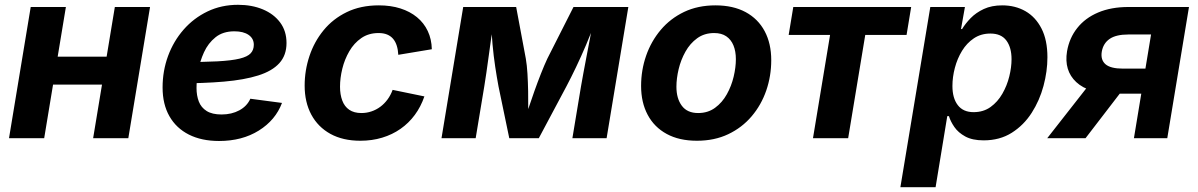

<svg xmlns="http://www.w3.org/2000/svg" viewBox="-20 -575 4985 799"><path d="M464.3 -339.3 445.1 -222.9H159.8L179 -339.3ZM254.2 -545.9 163.9 0H17.5L107.8 -545.9ZM604.4 -545.9 514 0H367.6L457.9 -545.9Z M891.5 11.7Q818.8 11.7 766.1 -14.9Q713.4 -41.5 685 -91.4Q656.6 -141.2 656.6 -210.9Q656.6 -280 679.4 -342.1Q702.3 -404.1 744.2 -451.9Q786.1 -499.8 843.7 -527.4Q901.2 -555 970.6 -555Q1028.3 -555 1074 -535.9Q1119.6 -516.8 1146 -481.2Q1172.3 -445.7 1172.3 -396Q1172.3 -345.1 1142.6 -312.3Q1112.9 -279.4 1054.7 -261Q996.6 -242.6 911.6 -235.3Q826.6 -228 716.1 -228L731.2 -316.6Q824.8 -316.6 884.5 -319.7Q944.1 -322.9 977.2 -331Q1010.2 -339.1 1023.2 -353.2Q1036.2 -367.2 1036.2 -388.8Q1036.2 -414.7 1014.6 -429.7Q992.9 -444.7 955.4 -444.7Q907.7 -444.7 876.9 -419.9Q846.1 -395.2 828.9 -357.5Q811.8 -319.8 804.8 -279.7Q797.8 -239.5 797.8 -208.5Q797.8 -177.4 807.4 -152.4Q817 -127.5 840 -113Q862.9 -98.6 902.1 -98.6Q944.1 -98.6 976 -115.9Q1008 -133.2 1021.8 -164.1L1153.5 -146.7Q1126.6 -75.1 1057.1 -31.7Q987.6 11.7 891.5 11.7Z M1479.5 10.7Q1407 10.7 1355.1 -17.8Q1303.3 -46.4 1275.5 -98Q1247.8 -149.6 1247.8 -218.8Q1247.8 -281.9 1267.7 -341.6Q1287.5 -401.3 1326.5 -449Q1365.5 -496.7 1423.3 -524.7Q1481 -552.7 1556.7 -552.7Q1606 -552.7 1646 -540Q1686.1 -527.3 1715.2 -503.4Q1744.2 -479.6 1760.1 -445.8Q1776.1 -412.1 1777 -370.1L1637.5 -346.9Q1636.4 -368.1 1631.1 -384.8Q1625.9 -401.5 1616 -413.3Q1606.1 -425.1 1591.1 -431.3Q1576.1 -437.5 1555.3 -437.5Q1513.9 -437.5 1483.6 -416.5Q1453.3 -395.6 1433.7 -361.8Q1414 -327.9 1404.5 -289.1Q1395 -250.2 1395 -214.2Q1395 -181.6 1404.3 -156.7Q1413.5 -131.8 1433.3 -118.2Q1453.1 -104.6 1484.1 -104.6Q1505.8 -104.6 1525.8 -111.4Q1545.8 -118.1 1562.7 -130.7Q1579.7 -143.3 1592.8 -161.2Q1605.9 -179.1 1613.9 -201L1746.1 -173.8Q1731.3 -130.8 1706.2 -96.8Q1681.1 -62.8 1646.8 -38.8Q1612.6 -14.8 1570.4 -2.1Q1528.3 10.7 1479.5 10.7Z M1817.3 0 1907.6 -545.9H2128L2168.2 -330.9Q2172.9 -303.7 2175 -268.4Q2177.1 -233.1 2177.8 -195Q2178.5 -156.9 2178.2 -121.1Q2177.9 -85.4 2177 -57.2H2158.1Q2166.6 -85.8 2178.4 -121.7Q2190.2 -157.5 2203.8 -195.5Q2217.3 -233.5 2231.2 -268.7Q2245.1 -303.9 2257.7 -330.9L2366.6 -545.9H2594.8L2504.4 0H2362L2397.8 -215.5Q2401.6 -238.2 2407.8 -271.2Q2414 -304.3 2421.2 -342.1Q2428.5 -380 2435.6 -417.5Q2442.6 -455 2448.1 -486.9H2457.6Q2439.8 -437.1 2419 -388.3Q2398.3 -339.6 2377.2 -295.6Q2356.2 -251.6 2337.1 -215.5L2222.3 0H2099.3L2054.5 -215.5Q2047.5 -253 2040.8 -297.3Q2034.1 -341.6 2029.7 -389.9Q2025.3 -438.2 2023.8 -486.9H2034.5Q2029.3 -453.9 2024.1 -416.6Q2018.8 -379.3 2013.8 -342.1Q2008.7 -305 2004 -272.1Q1999.4 -239.3 1995.3 -215.5L1959.5 0Z M2880.1 10.7Q2806.3 10.7 2754.5 -17.6Q2702.6 -45.8 2675.3 -97.2Q2647.9 -148.5 2647.9 -217.2Q2647.9 -283 2668.8 -343.2Q2689.8 -403.4 2729.7 -450.7Q2769.6 -498 2826.9 -525.4Q2884.3 -552.7 2957.4 -552.7Q3030.9 -552.7 3082.9 -524.6Q3134.8 -496.5 3162.2 -445.1Q3189.5 -393.8 3189.5 -324.6Q3189.5 -258.7 3168.8 -198.5Q3148 -138.2 3108 -91.1Q3068 -43.9 3010.6 -16.6Q2953.3 10.7 2880.1 10.7ZM2885.3 -104.6Q2926.1 -104.6 2955.8 -126.5Q2985.6 -148.3 3004.7 -182.7Q3023.9 -217.1 3033.1 -256Q3042.3 -294.9 3042.3 -328.7Q3042.3 -361.5 3032.3 -385.9Q3022.3 -410.3 3002.4 -423.9Q2982.5 -437.5 2952 -437.5Q2911.2 -437.5 2881.4 -415.9Q2851.6 -394.3 2832.5 -360.1Q2813.3 -325.8 2804.1 -287.1Q2794.9 -248.3 2794.9 -214Q2794.9 -165.1 2817.4 -134.9Q2839.9 -104.6 2885.3 -104.6Z M3363.2 0 3434.3 -429.5H3262L3281.2 -545.9H3771.8L3752.6 -429.5H3580.7L3509.6 0Z M3726.9 204.1 3851.4 -545.9H3995.5L3979.2 -454H3983.6Q3997.2 -476.7 4019.4 -499.6Q4041.6 -522.4 4074.2 -537.6Q4106.8 -552.7 4150.9 -552.7Q4204.9 -552.7 4247.3 -528.5Q4289.6 -504.2 4314.2 -456.2Q4338.8 -408.1 4338.8 -336.8Q4338.8 -278.4 4322.5 -217.5Q4306.2 -156.7 4273.3 -105.4Q4240.5 -54.2 4190.5 -22.5Q4140.6 9.1 4073.3 9.1Q4026.7 9.1 3997.1 -7Q3967.6 -23.1 3951.6 -46.4Q3935.6 -69.7 3928.9 -91.7H3922L3873.4 204.1ZM4031.5 -108.3Q4072.5 -108.3 4102.2 -129.7Q4131.9 -151.1 4151.3 -185Q4170.8 -218.9 4180.1 -257Q4189.5 -295.1 4189.5 -328.6Q4189.5 -377.4 4168 -406.4Q4146.5 -435.4 4101.5 -435.4Q4062.4 -435.4 4032.8 -415.6Q4003.2 -395.8 3983.5 -363.5Q3963.7 -331.1 3953.6 -292.6Q3943.5 -254.2 3943.5 -216.9Q3943.5 -166.7 3965.8 -137.5Q3988.1 -108.3 4031.5 -108.3Z M4837.6 0H4698.8L4770.1 -431.5H4676Q4624.4 -431.5 4597.7 -413.1Q4571 -394.7 4565 -359.9Q4559.5 -325.8 4580.6 -307.6Q4601.7 -289.4 4653.6 -289.4H4804.4L4787.2 -185.3H4620.2Q4510.2 -185.3 4458.8 -233.3Q4407.4 -281.3 4420.4 -361.4Q4430 -417 4463 -458.5Q4495.9 -500.1 4549.9 -523Q4603.8 -545.9 4676.1 -545.9H4927.9ZM4497.5 0H4338.1L4533.9 -250H4689.5Z"/></svg>

Font: Adwaita Sans
Style: Italic
Weight: 400
Italic angle: -9.39999°
Designer: Rasmus Andersson
Foundry: rsms
Version: Version 4.001;git-9221beed3